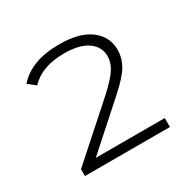

<svg xmlns="http://www.w3.org/2000/svg" viewBox="-103 -852 636 632"><g transform="rotate(-30 215.0 -536.0)"><path d="M373 -361H111L273 -506C303 -532.7 323.5 -555.3 334.5 -574C345.5 -592.7 351 -612.7 351 -634C351 -666.7 337.5 -693.3 310.5 -714C283.5 -734.7 244.3 -745 193 -745C121.7 -745 69 -725.3 35 -686L63 -664C92.3 -695.3 135 -711 191 -711C231 -711 261.2 -703.7 281.5 -689C301.8 -674.3 312 -655.3 312 -632C312 -616 307.2 -600.3 297.5 -585C287.8 -569.7 270 -550 244 -526L50 -353V-327H373Z"/></g></svg>

Font: Montserrat Custom ExtraLight
Style: Regular
Weight: 300
Designer: Julieta Ulanovsky
Foundry: Julieta Ulanovsky
Version: Version 7.200